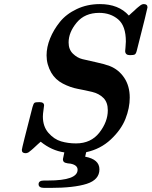

<svg xmlns="http://www.w3.org/2000/svg" viewBox="-20 -728 742 940"><path d="M86.9 5.9Q86.9 -2 139.2 -204.1Q144 -221.2 148.9 -224.6Q153.8 -228 172.9 -228Q195.8 -228 195.8 -211.9Q195.8 -208 192.9 -189Q189.9 -169.9 189.9 -157.2Q189.9 -108.4 217.5 -77.1Q245.1 -45.9 279.1 -35.9Q313 -25.9 352.1 -25.9Q425.3 -25.9 466.6 -78.9Q507.8 -131.8 507.8 -188Q507.8 -227.1 486.3 -248.5Q464.8 -270 430.9 -278.1Q397 -286.1 360.6 -293Q324.2 -299.8 287.6 -318.8Q251 -337.9 231 -372.1Q208 -412.1 208 -457Q208 -497.1 225.1 -539.6Q242.2 -582 273.2 -620.6Q304.2 -659.2 355.7 -683.6Q407.2 -708 469.2 -708Q561 -708 610.8 -651.9Q616.7 -657.7 624.8 -664.8Q632.8 -671.9 637.5 -676Q642.1 -680.2 647 -685.1Q651.9 -689.9 655.5 -692.4Q659.2 -694.8 662.6 -698Q666 -701.2 668.5 -702.6Q670.9 -704.1 673.8 -705.6Q676.8 -707 679 -707.5Q681.2 -708 684.1 -708Q702.1 -708 702.1 -691.9Q702.1 -686 649.9 -481Q646 -464.8 639.9 -461.4Q633.8 -458 616.2 -458Q593.3 -458 592.8 -478Q592.8 -481.9 594.5 -497.6Q596.2 -513.2 596.2 -524.9Q596.2 -601.1 558.6 -633.1Q521 -665 465.8 -665Q395 -665 355.5 -617.4Q315.9 -569.8 315.9 -520Q315.9 -485.8 336.9 -465.3Q357.9 -444.8 383.5 -438.5Q409.2 -432.1 451.2 -423.1Q493.2 -414.1 517.1 -404.8Q561 -387.7 588.1 -347.4Q615.2 -307.1 615.2 -250Q615.2 -199.2 594.2 -146Q573.2 -92.8 522.7 -45.4Q472.2 2 401.9 17.1L397 39.1Q466.8 52.2 466.8 101.1Q466.8 151.9 404.8 171.9Q342.8 191.9 226.1 191.9H196.8Q168.9 191.9 168.9 173.8Q168.9 155.8 195.8 155.8H214.8Q359.9 155.8 359.9 103Q359.9 80.1 325.2 73.2L312 71.8Q298.8 69.8 293.5 65.4Q288.1 61 288.1 50.8Q288.1 49.8 294.9 18.1Q232.9 9.3 179.2 -34.2Q172.4 -28.3 164.1 -20.8Q155.8 -13.2 151.4 -9Q147 -4.9 141.6 0Q136.2 4.9 133.1 7.3Q129.9 9.8 126 12.9Q122.1 16.1 120.1 17.6Q118.2 19 115 20Q111.8 21 109.9 21.5Q107.9 22 105 22Q86.9 22 86.9 5.9Z"/></svg>

Font: CMU Serif
Style: BoldItalic
Weight: 700
Italic angle: -14.04°
Version: Version 0.7.0